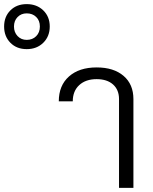

<svg xmlns="http://www.w3.org/2000/svg" viewBox="-250 -914 746 934"><path d="M-230 -785Q-230 -833 -199.5 -863.5Q-169 -894 -120 -894Q-71 -894 -39.5 -863.5Q-8 -833 -8 -785Q-8 -737 -39.5 -706Q-71 -675 -120 -675Q-169 -675 -199.5 -706Q-230 -737 -230 -785ZM-56 -785Q-56 -814 -74 -831.5Q-92 -849 -120 -849Q-147 -849 -164.5 -831Q-182 -813 -182 -785Q-182 -757 -164.5 -738.5Q-147 -720 -120 -720Q-92 -720 -74 -738Q-56 -756 -56 -785ZM329 -432Q329 -477 300 -503Q271 -529 220 -529Q167 -529 135.5 -500Q104 -471 104 -421H36Q36 -498 85.5 -542Q135 -586 220 -586Q303 -586 351 -545Q399 -504 399 -432V0H329Z"/></svg>

Font: Sarabun Light
Style: Regular
Weight: 300
Designer: Suppakit Chalermlarp | Katatrad Co.,Ltd.
Foundry: Cadson Demak Co.,Ltd.
Version: Version 1.000; ttfautohint (v1.6)